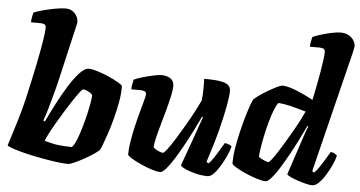

<svg xmlns="http://www.w3.org/2000/svg" viewBox="-53 -897 1861 993"><g transform="rotate(5 877.5 -400.0)"><path d="M331 0Q307 0 270.5 -5Q234 -10 193 -17.5Q152 -25 114 -34Q76 -43 48.5 -52Q21 -61 12 -68Q16 -82 28 -119Q40 -156 55.5 -207.5Q71 -259 84 -314Q94 -358 104.5 -405Q115 -452 124 -496.5Q133 -541 140 -579.5Q147 -618 151 -647.5Q155 -677 155 -692Q155 -705 147 -709Q139 -713 125 -713H77Q77 -727 80 -741.5Q83 -756 85 -764Q100 -771 131 -779.5Q162 -788 195 -794Q228 -800 250 -800Q279 -800 297.5 -780Q316 -760 316 -734Q316 -730 311.5 -711.5Q307 -693 301 -667L256 -472Q245 -422 232 -372.5Q219 -323 207 -281.5Q195 -240 185 -213L193 -208Q214 -252 240 -302.5Q266 -353 294 -398Q322 -443 348.5 -471.5Q375 -500 396 -500Q413 -500 442 -491Q471 -482 500.5 -469Q530 -456 551.5 -443.5Q573 -431 574 -425Q575 -390 567.5 -347Q560 -304 548.5 -259.5Q537 -215 524.5 -177.5Q512 -140 502.5 -115.5Q493 -91 490 -87Q484 -80 463 -65.5Q442 -51 415 -36Q388 -21 364.5 -10.5Q341 0 331 0ZM344 -89Q355 -100 366.5 -127.5Q378 -155 388.5 -191Q399 -227 407.5 -263Q416 -299 420.5 -326.5Q425 -354 425 -365Q420 -373 410.5 -378.5Q401 -384 392 -387.5Q383 -391 376 -391Q372 -391 358.5 -373.5Q345 -356 326 -327.5Q307 -299 286.5 -265.5Q266 -232 247.5 -200Q229 -168 216.5 -143.5Q204 -119 201 -109Q248 -95 280.5 -92Q313 -89 344 -89Z M810 0Q793 0 765 -9Q737 -18 708 -31Q679 -44 659 -56.5Q639 -69 637 -75Q637 -106 643.5 -145.5Q650 -185 659.5 -225.5Q669 -266 679 -302Q689 -338 695.5 -362.5Q702 -387 702 -393Q702 -405 693.5 -409Q685 -413 671 -413H624Q624 -427 627 -441.5Q630 -456 632 -464Q646 -471 674.5 -479.5Q703 -488 731.5 -494Q760 -500 774 -500Q801 -500 820 -487.5Q839 -475 839 -448Q839 -429 831.5 -395Q824 -361 813 -320.5Q802 -280 790.5 -240Q779 -200 772 -169Q765 -138 765 -124Q774 -115 790.5 -107.5Q807 -100 815 -100Q821 -100 838 -122.5Q855 -145 877 -180.5Q899 -216 922 -255.5Q945 -295 963.5 -330.5Q982 -366 992 -387Q995 -412 995.5 -444Q996 -476 995 -500Q1052 -500 1081.5 -494.5Q1111 -489 1122 -477.5Q1133 -466 1133 -448Q1133 -425 1124 -373.5Q1115 -322 1095.5 -246Q1076 -170 1044 -73L1055 -66Q1066 -76 1079.5 -96Q1093 -116 1106.5 -139Q1120 -162 1130 -178Q1139 -178 1151.5 -173Q1164 -168 1166 -163Q1161 -142 1148.5 -114.5Q1136 -87 1120 -60.5Q1104 -34 1087.5 -17Q1071 0 1056 0Q1025 0 993 -8Q961 -16 939 -26.5Q917 -37 914 -44L962 -177Q975 -215 987 -248.5Q999 -282 1006 -301L1001 -304Q985 -270 964.5 -229Q944 -188 921.5 -147.5Q899 -107 878 -73.5Q857 -40 839 -20Q821 0 810 0Z M1357 0Q1340 0 1311 -9Q1282 -18 1252.5 -31Q1223 -44 1202 -56.5Q1181 -69 1179 -75Q1178 -111 1185 -154.5Q1192 -198 1202.5 -242Q1213 -286 1224 -323.5Q1235 -361 1244 -385.5Q1253 -410 1256 -414Q1262 -422 1281.5 -436Q1301 -450 1325.5 -464.5Q1350 -479 1371 -489.5Q1392 -500 1402 -500Q1421 -500 1447.5 -491.5Q1474 -483 1503.5 -469.5Q1533 -456 1562 -440Q1564 -449 1569 -473Q1574 -497 1580 -528.5Q1586 -560 1591.5 -592Q1597 -624 1600.5 -651Q1604 -678 1604 -692Q1604 -705 1596 -709Q1588 -713 1574 -713H1525Q1525 -727 1528 -740.5Q1531 -754 1533 -764Q1547 -771 1574.5 -779.5Q1602 -788 1631 -794Q1660 -800 1678 -800Q1712 -800 1733.5 -780Q1755 -760 1755 -734Q1755 -730 1750 -707.5Q1745 -685 1740 -667L1593 -73L1603 -66Q1614 -76 1628 -96.5Q1642 -117 1656 -140.5Q1670 -164 1680 -180Q1689 -180 1700 -174Q1711 -168 1713 -163Q1708 -142 1695.5 -114.5Q1683 -87 1666.5 -60.5Q1650 -34 1632.5 -17Q1615 0 1599 0Q1588 0 1567 -5Q1546 -10 1523.5 -17.5Q1501 -25 1484.5 -33Q1468 -41 1466 -46L1528 -233Q1536 -257 1542.5 -275.5Q1549 -294 1553 -301L1548 -304Q1532 -270 1511.5 -229Q1491 -188 1468.5 -147.5Q1446 -107 1425 -73.5Q1404 -40 1386 -20Q1368 0 1357 0ZM1362 -100Q1367 -100 1379 -115Q1391 -130 1407.5 -155.5Q1424 -181 1442 -211.5Q1460 -242 1478 -273Q1496 -304 1510 -331.5Q1524 -359 1532 -377Q1480 -392 1449 -399.5Q1418 -407 1388 -409Q1378 -397 1367 -369Q1356 -341 1346 -304.5Q1336 -268 1328.5 -231.5Q1321 -195 1316.5 -165.5Q1312 -136 1312 -123Q1319 -117 1328.5 -112Q1338 -107 1347.5 -103.5Q1357 -100 1362 -100Z"/></g></svg>

Font: Texturina 12pt Black
Style: Italic
Weight: 900
Italic angle: -11°
Designer: Guillermo Torres Carreño
Foundry: Omnibus-Type
Version: Version 1.002